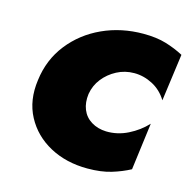

<svg xmlns="http://www.w3.org/2000/svg" viewBox="-78 -548 636 637"><g transform="rotate(15 239.5 -230.0)"><path d="M215 -230Q220 -260 238.5 -283.5Q257 -307 284.5 -321.5Q312 -336 344 -336Q377 -336 407.5 -320Q438 -304 457 -273L479 -435Q451 -450 418 -460Q385 -470 340 -470Q264 -470 199.5 -440.5Q135 -411 92.5 -357Q50 -303 41 -231Q31 -160 60 -105.5Q89 -51 145.5 -20.5Q202 10 275 10Q322 10 356.5 -0.5Q391 -11 419 -26L440 -188Q414 -160 378 -142Q342 -124 303 -125Q274 -126 252 -139.5Q230 -153 220.5 -176.5Q211 -200 215 -230Z"/></g></svg>

Font: Jost ExtraBold
Style: Italic
Weight: 800
Italic angle: -5°
Version: Version 3.710